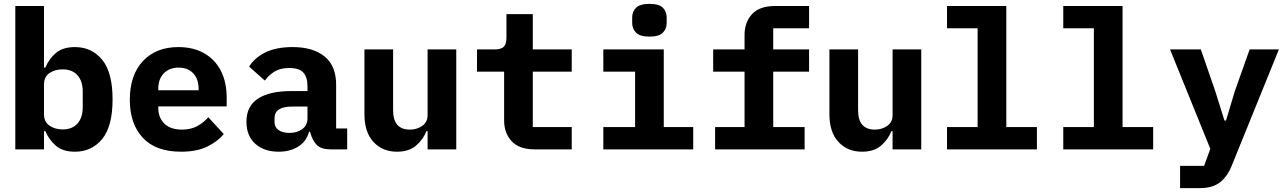

<svg xmlns="http://www.w3.org/2000/svg" viewBox="-20 -771 6640 991"><path d="M59 -740H207V-422H214Q234 -469 269.5 -498.5Q305 -528 367 -528Q453 -528 507 -463Q561 -398 561 -258Q561 -118 507 -53Q453 12 367 12Q305 12 269.5 -18Q234 -48 214 -94H207V0H59ZM303 -103Q353 -103 380 -133.5Q407 -164 407 -218V-298Q407 -352 380 -382.5Q353 -413 303 -413Q264 -413 235.5 -394Q207 -375 207 -334V-182Q207 -142 235.5 -122.5Q264 -103 303 -103Z M914 12Q784 12 717 -60Q650 -132 650 -256Q650 -383 717.5 -455.5Q785 -528 901 -528Q978 -528 1034 -496Q1090 -464 1120 -405.5Q1150 -347 1150 -266V-222H797V-213Q797 -164 828.5 -133Q860 -102 919 -102Q965 -102 998 -120Q1031 -138 1055 -166L1135 -79Q1105 -42 1051 -15Q997 12 914 12ZM902 -422Q854 -422 825.5 -392.5Q797 -363 797 -313V-305H1005V-313Q1005 -363 977.5 -392.5Q950 -422 902 -422Z M1687 0Q1638 0 1615.5 -22.5Q1593 -45 1582 -85L1580 -91H1575Q1562 -41 1519.5 -14.5Q1477 12 1418 12Q1343 12 1297.5 -29Q1252 -70 1252 -143Q1252 -223 1311.5 -262Q1371 -301 1484 -301H1567V-327Q1567 -373 1545.5 -396.5Q1524 -420 1473 -420Q1427 -420 1397.5 -402Q1368 -384 1347 -355L1266 -427Q1292 -471 1348 -499.5Q1404 -528 1490 -528Q1596 -528 1655.5 -479.5Q1715 -431 1715 -333V-108H1772V0ZM1474 -85Q1513 -85 1540 -104.5Q1567 -124 1567 -160V-221H1488Q1397 -221 1397 -161V-141Q1397 -114 1418 -99.5Q1439 -85 1474 -85Z M2187 -94H2181Q2164 -51 2127.5 -19.5Q2091 12 2029 12Q1955 12 1908 -38Q1861 -88 1861 -182V-516H2009V-202Q2009 -102 2096 -102Q2131 -102 2159 -121Q2187 -140 2187 -177V-516H2335V0H2187Z M2740 0Q2660 0 2621 -42Q2582 -84 2582 -149V-401H2442V-516H2533Q2566 -516 2580 -529.5Q2594 -543 2594 -577V-698H2730V-516H2931V-401H2730V-115H2931V0Z M3332 -582Q3283 -582 3263 -602.5Q3243 -623 3243 -652V-681Q3243 -711 3263 -731Q3283 -751 3332 -751Q3382 -751 3401.5 -731Q3421 -711 3421 -681V-652Q3421 -623 3401.5 -602.5Q3382 -582 3332 -582ZM3094 -115H3258V-401H3094V-516H3406V-115H3558V0H3094Z M3671 -115H3823V-401H3661V-516H3823V-591Q3823 -656 3861.5 -698Q3900 -740 3981 -740H4156V-625H3971V-516H4156V-401H3971V-115H4133V0H3671Z M4587 -94H4581Q4564 -51 4527.5 -19.5Q4491 12 4429 12Q4355 12 4308 -38Q4261 -88 4261 -182V-516H4409V-202Q4409 -102 4496 -102Q4531 -102 4559 -121Q4587 -140 4587 -177V-516H4735V0H4587Z M4868 -115H5026V-625H4868V-740H5174V-115H5332V0H4868Z M5468 -115H5626V-625H5468V-740H5774V-115H5932V0H5468Z M6071 200V85H6195L6227 -3L6019 -516H6178L6253 -299L6300 -149H6308L6353 -299L6430 -516H6581L6338 83Q6316 139 6277.5 169.5Q6239 200 6173 200Z"/></svg>

Font: Lilex Nerd Font
Style: Bold
Weight: 700
Designer: Mike Abbink, Paul van der Laan, Pieter van Rosmalen, Mikhael Khrustik
Foundry: Mikhael Khrustik
Version: Version 2.400; ttfautohint (v1.8.4.7-5d5b);Nerd Fonts 3.3.0